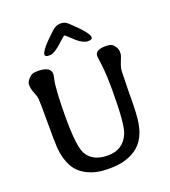

<svg xmlns="http://www.w3.org/2000/svg" viewBox="-160 -1012 1006 1137"><g transform="rotate(-20 343.0 -443.0)"><path d="M350.6 -896.5H358.4Q380.4 -896.5 400.4 -877.9Q499.5 -787.1 499.5 -756.3Q499.5 -742.2 471.4 -742.2Q443.4 -742.2 405.3 -774.4L366.2 -810.5Q353.5 -822.3 350.6 -822.3Q347.7 -822.3 326.9 -803.2Q306.2 -784.2 296.9 -776.4Q255.4 -741.2 231.4 -741.2H228Q201.2 -741.2 201.2 -754.9Q201.2 -783.2 297.9 -872.1Q324.7 -896.5 350.6 -896.5ZM492.2 -639.6Q492.2 -679.2 557.6 -679.2Q592.8 -679.2 604.5 -667Q627.4 -642.6 627.4 -620.6V-605.5Q627.4 -598.1 616.5 -571.8Q605.5 -545.4 601.1 -527.3Q596.7 -509.3 596.7 -432.6L595.7 -396.5L595.2 -360.8Q595.2 -355 595.2 -349.1Q595.2 -235.4 585.9 -181.6Q566.4 -64.5 477.5 -20Q418.9 9.8 338.9 9.8H319.3Q252.9 9.8 198.2 -16.6Q143.6 -43 116.7 -92Q89.8 -141.1 84 -211.9Q81.5 -242.2 81.5 -371.8Q81.5 -501.5 79.6 -520.3Q77.6 -539.1 66.2 -566.2Q54.7 -593.3 54.7 -618.2Q54.7 -643.1 86.9 -668.5Q99.6 -678.2 128.9 -678.2Q211.9 -678.2 211.9 -630.4Q211.9 -622.6 207 -602.5Q192.4 -538.1 192.4 -358.6Q192.4 -179.2 220.2 -130.4Q256.8 -65.9 352.1 -65.9Q447.3 -65.9 483.9 -150.9Q507.3 -205.6 507.3 -416.5Q507.3 -518.6 499.8 -578.6Q492.2 -638.7 492.2 -639.6Z"/></g></svg>

Font: Averia Gruesa Libre
Style: Regular
Weight: 500
Italic angle: -1.70001°
Version: Version 1.001